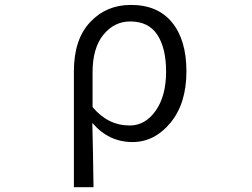

<svg xmlns="http://www.w3.org/2000/svg" viewBox="-20 -574 1040 793"><path d="M285.2 199.2V-279.3Q285.2 -411.1 352.1 -482.4Q418.9 -553.7 520.5 -553.7Q631.8 -553.7 690.9 -481Q750 -408.2 750 -279.3Q750 -146.5 684.1 -66.9Q618.2 12.7 527.3 12.7Q428.7 12.7 361.3 -66.4Q364.3 46.9 366.2 199.2ZM515.6 -55.7Q580.1 -55.7 623 -116.7Q666 -177.7 666 -278.3Q666 -375 629.9 -430.2Q593.8 -485.4 517.6 -485.4Q452.1 -485.4 407.2 -430.7Q362.3 -376 362.3 -274.4V-131.8Q425.8 -55.7 515.6 -55.7Z"/></svg>

Font: Gen Shin Gothic Monospace Normal
Style: Regular
Weight: 350
Designer: [Source Han Sans]
Ryoko NISHIZUKA  (kana & ideographs); Paul D. Hunt (Latin, Greek & Cyrillic); Wenlong ZHANG  (bopomofo
Version: Version 1.002.20150607